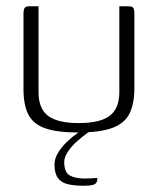

<svg xmlns="http://www.w3.org/2000/svg" viewBox="-20 -419 503 613"><path d="M103 -399V-125Q103 -71 134.5 -48.5Q166 -26 230 -26Q300 -26 330.5 -49.5Q361 -73 361 -125V-399Q362 -399 365.5 -399Q369 -399 373 -399Q377 -399 381 -399Q385 -399 386 -399Q396 -399 400.5 -397.5Q405 -396 407 -391Q409 -386 409 -375V-137Q409 -90 394.5 -58.5Q380 -27 341 -11.5Q302 4 229 4Q164 4 125.5 -9Q87 -22 71 -52.5Q55 -83 55 -134V-375Q55 -389 59 -394Q63 -399 75 -399Q82 -399 88.5 -399Q95 -399 103 -399ZM247 174Q215 174 194.5 168.5Q174 163 164 148Q154 133 154 107Q154 87 165.5 68.5Q177 50 193 34.5Q209 19 225.5 7.5Q242 -4 252 -9H282Q275 -6 259 5.5Q243 17 226 32Q209 47 197 65Q185 83 185 98Q185 131 202.5 141Q220 151 250 151Q260 151 268.5 150.5Q277 150 283 149.5Q289 149 291 149Q291 158 288 163.5Q285 169 276 171.5Q267 174 247 174Z"/></svg>

Font: Genos Thin Light
Style: Regular
Weight: 300
Version: Version 1.010